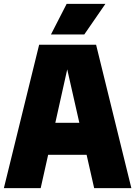

<svg xmlns="http://www.w3.org/2000/svg" viewBox="-24 -971 698 991"><path d="M-4 0 178 -740H472L654 0H462L423 -172H224.5L186 0ZM261.5 -337H385.5L323 -613ZM239 -793 320 -951H520L411 -793Z"/></svg>

Font: Encode Sans Condensed Black
Style: Regular
Weight: 900
Width: 3
Designer: Multiple Designers
Foundry: Impallari Type
Version: Version 3.000; ttfautohint (v1.8.3) -l 8 -r 50 -G 200 -x 14 